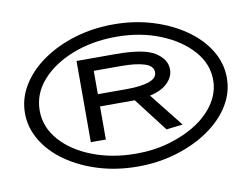

<svg xmlns="http://www.w3.org/2000/svg" viewBox="-62 -614 874 680"><g transform="rotate(-10 375.0 -274.5)"><path d="M383 -19Q308 -19 242.5 -39Q177 -59 127 -94Q77 -129 49 -175.5Q21 -222 21 -274Q21 -327 49.5 -373.5Q78 -420 128 -455Q178 -490 243.5 -510Q309 -530 384 -530Q458 -530 523.5 -510Q589 -490 639.5 -455Q690 -420 718.5 -373.5Q747 -327 747 -274Q747 -221 718.5 -175Q690 -129 639.5 -94Q589 -59 523 -39Q457 -19 383 -19ZM386 -65Q449 -65 505.5 -81.5Q562 -98 605.5 -126.5Q649 -155 673.5 -193.5Q698 -232 698 -275Q698 -333 656 -380.5Q614 -428 543 -456.5Q472 -485 386 -485Q299 -485 228 -457Q157 -429 115.5 -381.5Q74 -334 74 -274Q74 -215 115.5 -167.5Q157 -120 228 -92.5Q299 -65 386 -65ZM505 -131 412 -252H287V-133H233V-425H374Q475 -425 514.5 -400Q554 -375 554 -338Q554 -312 532 -290Q510 -268 468 -259L564 -138ZM287 -296H390Q442 -296 471 -306Q500 -316 500 -338Q500 -360 470 -370Q440 -380 385 -380H287Z"/></g></svg>

Font: Inconsolata ExtraExpanded
Style: Regular
Weight: 400
Width: 8
Monospace: yes
Designer: Raph Levien, Cyreal, Brenton Simpson
Foundry: Raph Levien, Cyreal, Google
Version: Version 3.001; ttfautohint (v1.8.2.53-6de2)